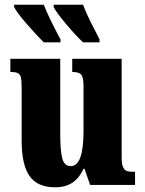

<svg xmlns="http://www.w3.org/2000/svg" viewBox="-20 -786 617 816"><path d="M72 -188V-409Q72 -441 69.5 -454.5Q67 -468 58 -474Q49 -480 27 -480H24V-536H236V-222Q236 -143 245 -111.5Q254 -80 281 -80Q335 -80 335 -230V-418Q335 -458 325 -469Q315 -480 290 -480H287V-536H497V-118Q497 -90 502.5 -77Q508 -64 517.5 -60Q527 -56 544 -56H554V0H363L339 -69H335Q317 -29 287.5 -9.5Q258 10 214 10Q139 10 105.5 -38Q72 -86 72 -188ZM40 -756V-766H166Q178 -735 198 -694.5Q218 -654 223 -645L237 -619V-606H166Q134 -638 93 -685Q52 -732 40 -756ZM208 -756V-766H333Q348 -726 373.5 -676.5Q399 -627 403 -619V-606H333Q302 -635 261.5 -683Q221 -731 208 -756Z"/></svg>

Font: Noto Serif CondBlack
Style: Regular
Weight: 900
Width: 3
Designer: Monotype Design Team
Foundry: Monotype Imaging Inc.
Version: Version 1.001